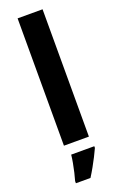

<svg xmlns="http://www.w3.org/2000/svg" viewBox="-184 -808 673 1077"><g transform="rotate(-20 152.5 -269.5)"><path d="M227 0H78V-760H227ZM237 71Q227 93 214.5 117.5Q202 142 187.5 168Q173 194 156 221H69V208Q75 188 81 162Q87 136 92 109Q97 82 99 61H237Z"/></g></svg>

Font: Noto Sans Nag Mundari
Style: Bold
Weight: 700
Version: Version 1.000